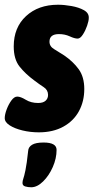

<svg xmlns="http://www.w3.org/2000/svg" viewBox="-29 -551 402 811"><path d="M135 8Q99 8 66 0Q33 -8 12 -21.5Q-9 -35 -9 -52Q-9 -67 -1 -88.5Q7 -110 19 -126.5Q31 -143 44 -143Q58 -143 80 -129.5Q102 -116 132 -116Q153 -116 163.5 -125.5Q174 -135 174 -150Q174 -171 155.5 -183Q137 -195 116 -211Q78 -239 53.5 -270Q29 -301 29 -355Q29 -435 81 -483Q133 -531 216 -531Q242 -531 273 -525.5Q304 -520 325.5 -508Q347 -496 346 -475Q346 -463 339 -442.5Q332 -422 321 -405Q310 -388 299 -388Q286 -388 265.5 -397.5Q245 -407 220 -407Q180 -407 180 -375Q180 -355 199.5 -343.5Q219 -332 242 -317Q280 -291 303.5 -258.5Q327 -226 327 -175Q327 -123 304.5 -81.5Q282 -40 238.5 -16Q195 8 135 8ZM103 240Q89 240 77.5 236.5Q66 233 66 222Q66 213 69.5 203.5Q73 194 78.5 168Q84 142 90 86Q91 70 106.5 60.5Q122 51 155 51Q210 51 210 82Q210 118 194 154.5Q178 191 153 215.5Q128 240 103 240Z"/></svg>

Font: Asap Condensed Condensed ExtraBold
Style: Italic
Weight: 800
Width: 3
Italic angle: -6°
Designer: Pablo Cosgaya
Foundry: Omnibus-Type
Version: Version 3.001; ttfautohint (v1.8.4.7-5d5b)